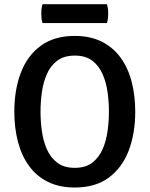

<svg xmlns="http://www.w3.org/2000/svg" viewBox="-20 -864 700 898"><path d="M169.5 -342Q169.5 -298 175.8 -251.8Q182 -205.5 199 -166.5Q216 -127.5 247.5 -103.2Q279 -79 329.5 -79Q380.5 -79 411.8 -103.2Q443 -127.5 460 -166.5Q477 -205.5 483.2 -251.8Q489.5 -298 489.5 -342Q489.5 -386 483.2 -432Q477 -478 460 -517Q443 -556 411.8 -580Q380.5 -604 329.5 -604Q279 -604 247.5 -580Q216 -556 199 -517Q182 -478 175.8 -432Q169.5 -386 169.5 -342ZM47 -342Q47 -444 77.5 -524Q108 -604 170.8 -650Q233.5 -696 329.5 -696Q402 -696 455.2 -669.5Q508.5 -643 543.5 -595.2Q578.5 -547.5 595.5 -482.8Q612.5 -418 612.5 -342Q612.5 -239.5 581.8 -159.2Q551 -79 488.5 -33Q426 13 329.5 13Q257.5 13 204 -13.5Q150.5 -40 115.8 -88Q81 -136 64 -200.8Q47 -265.5 47 -342ZM179 -756Q175.5 -767 174.2 -777Q173 -787 173 -800Q173 -812.5 174.2 -822.8Q175.5 -833 179 -844.5H480.5Q483.5 -833 484.8 -823.8Q486 -814.5 486 -800.5Q486 -776.5 480.5 -756Z"/></svg>

Font: Signika Light Medium
Style: Regular
Weight: 500
Version: Version 2.003;gftools[0.9.32]